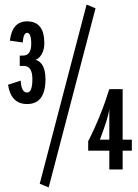

<svg xmlns="http://www.w3.org/2000/svg" viewBox="-20 -738 601 836"><path d="M135 -478Q178 -464 178 -393Q178 -285 98 -285Q28 -285 15 -369L70 -387Q73 -335 98 -335Q121 -335 121 -394Q121 -451 83 -451H66V-496H80Q116 -496 116 -547Q116 -595 98 -595Q82 -595 79 -553L23 -561Q33 -645 98 -645Q173 -645 173 -550Q173 -522 161.5 -502Q150 -482 135 -478ZM357 -718 396 -702 192 78 153 62ZM554 -130V-82H514V0H456V-82H364V-123Q419 -231 456 -350H514V-130ZM415 -130H456V-265Q454 -233 415 -130Z"/></svg>

Font: Gully ECD Medium
Style: Regular
Weight: 500
Width: 2
Designer: jaikishan Patel
Foundry: MagicType
Version: Version 1.000;Glyphs 3.2 (3242)